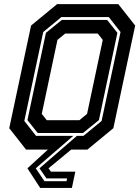

<svg xmlns="http://www.w3.org/2000/svg" viewBox="-20 -720 670 924"><path d="M205 -141.5H362L399 -172L474.5 -528L450.5 -558.5H293.5L256.5 -528L181 -172ZM153.5 -66H381.5L469 -138L560 -566L503.5 -638H275.5L188 -566L97 -138ZM161.5 -80 112 -142 201 -562 277.5 -624H495.5L545 -562L456 -142L379.5 -80ZM332.5 -66 152 90 194 152H300L303 138.5H203.5L170 90L350 -66ZM549.5 -700 630.5 -597 525.5 -103 400.5 0H322.5L213.5 90L225 106H342.5L326 184.5H173.5L112 90L210.5 0H105.5L24.5 -103L129.5 -597L254.5 -700Z"/></svg>

Font: Tourney
Style: Bold Italic
Weight: 700
Italic angle: -12°
Version: Version 1.015